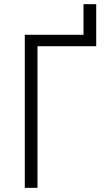

<svg xmlns="http://www.w3.org/2000/svg" viewBox="-20 -902 540 922"><path d="M99 0V-735H381V-882H442V-680H160V0Z"/></svg>

Font: Iosevka Fixed Light
Style: Regular
Weight: 300
Monospace: yes
Designer: Belleve Invis
Foundry: Belleve Invis
Version: Version 32.3.0